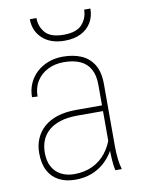

<svg xmlns="http://www.w3.org/2000/svg" viewBox="-84 -786 635 854"><g transform="rotate(-10 234.0 -359.0)"><path d="M360.4 -99.6V-386.2Q360.4 -430.7 344.7 -458.5Q329.1 -486.3 299.1 -499.8Q269 -513.2 225.6 -513.2Q185.5 -513.2 153.8 -497.3Q122.1 -481.4 103.5 -452.1Q85 -422.9 85 -382.8L60.1 -384.3Q60.1 -417 72.3 -445.1Q84.5 -473.1 106.7 -493.9Q128.9 -514.6 159.4 -526.4Q189.9 -538.1 226.6 -538.1Q272.9 -538.1 308.6 -522.9Q344.2 -507.8 364.7 -474.4Q385.3 -440.9 385.3 -385.3V-106Q385.3 -77.1 388.4 -48.8Q391.6 -20.5 397 -4.4V0H368.7Q364.3 -19 362.3 -46.4Q360.4 -73.7 360.4 -99.6ZM370.1 -294.4 371.1 -268.6H245.1Q200.2 -268.6 167.7 -258.3Q135.3 -248 114.3 -229.7Q93.3 -211.4 83.3 -186.3Q73.2 -161.1 73.2 -131.3Q73.2 -92.8 87.6 -66.9Q102.1 -41 127.7 -27.8Q153.3 -14.6 186.5 -14.6Q233.4 -14.6 269.5 -32Q305.7 -49.3 330.3 -80.8Q355 -112.3 367.7 -155.3L378.9 -131.3Q371.1 -106 355.5 -80.8Q339.8 -55.7 316.2 -34.9Q292.5 -14.2 260.3 -1.7Q228 10.7 186.5 10.7Q145 10.7 113.8 -5.4Q82.5 -21.5 65.4 -53.5Q48.3 -85.4 48.3 -133.8Q48.3 -168.9 60.8 -198.2Q73.2 -227.5 97.7 -249.3Q122.1 -271 158.4 -282.7Q194.8 -294.4 242.7 -294.4ZM356 -727.5H384.3Q384.3 -691.9 367.9 -664.6Q351.6 -637.2 321.3 -621.8Q291 -606.4 248 -606.4Q184.1 -606.4 147.5 -640.4Q110.8 -674.3 110.8 -727.5H140.6Q140.6 -689 164.8 -661.1Q189 -633.3 248 -633.3Q306.2 -633.3 331.1 -661.4Q356 -689.5 356 -727.5Z"/></g></svg>

Font: Roboto Condensed Thin
Style: Regular
Weight: 250
Width: 3
Designer: Christian Robertson
Foundry: Google
Version: Version 3.009; 2024